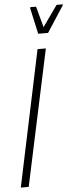

<svg xmlns="http://www.w3.org/2000/svg" viewBox="-60 -935 418 968"><g transform="rotate(-5 148.5 -451.0)"><path d="M5 0 150 -688H192L45 0ZM160 -765 131 -896 132 -902H161L190 -796L265 -902H297L295 -896L210 -765Z"/></g></svg>

Font: Saira Ultra Condensed ExLight
Style: Italic
Weight: 200
Width: 1
Italic angle: -12°
Designer: Hector Gatti with collaboration of the Omnibus-Type team
Foundry: Omnibus-Type
Version: Version 1.001; ttfautohint (v1.8)